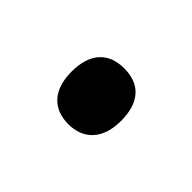

<svg xmlns="http://www.w3.org/2000/svg" viewBox="-40 -318 335 335"><g transform="rotate(45 128.0 -150.0)"><path d="M67 -150C67 -105 90 -81 128 -81C164 -81 189 -104 189 -150C189 -198 165 -219 128 -219C89 -219 67 -195 67 -150Z"/></g></svg>

Font: Noto Sans Kannada UI ExtraCondensed Medium
Style: Regular
Weight: 500
Width: 2
Designer: Jelle Bosma - Monotype Design Team
Foundry: Monotype Imaging Inc.
Version: Version 2.005